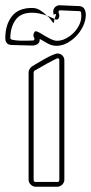

<svg xmlns="http://www.w3.org/2000/svg" viewBox="-66 -705 344 725"><path d="M177 -26Q177 -16 169 -8Q161 0 151 0H68Q58 0 50 -8Q42 -16 42 -26V-433Q42 -439 46.5 -445.5Q51 -452 56 -455Q63 -459 76 -467Q89 -475 103.5 -483Q118 -491 131.5 -497Q145 -503 151 -503Q162 -503 169.5 -495.5Q177 -488 177 -477ZM158 -477Q158 -485 152 -485Q150 -485 137 -478.5Q124 -472 109 -463.5Q94 -455 81 -447.5Q68 -440 64 -438L61 -433V-26Q61 -18 68 -18H151Q158 -18 158 -26ZM84 -558V-555Q84 -544 75.5 -538.5Q67 -533 57 -533L-20 -535Q-46 -535 -46 -561Q-46 -611 -21.5 -643Q3 -675 55 -675Q72 -675 86 -666Q100 -657 111 -646Q97 -651 83 -654Q69 -657 55 -657Q12 -657 -7.5 -629.5Q-27 -602 -27 -561Q-27 -556 -15.5 -554Q-4 -552 10.5 -551.5Q25 -551 38.5 -551.5Q52 -552 57 -552Q64 -552 64 -558Q64 -561 62 -564Q60 -567 60 -572Q60 -575 62.5 -581Q65 -587 69 -587Q74 -587 83.5 -581.5Q93 -576 104.5 -569Q116 -562 128 -556.5Q140 -551 149 -551Q166 -551 182.5 -559.5Q199 -568 212 -581Q225 -594 233 -610.5Q241 -627 241 -644Q241 -650 240.5 -656.5Q240 -663 232 -663L162 -666Q155 -666 155 -660Q155 -657 156.5 -653.5Q158 -650 158 -646Q158 -641 155.5 -636Q153 -631 148 -631Q144 -631 140 -633L146 -651Q145 -652 142 -652Q138 -652 138 -647Q135 -653 135 -661Q135 -672 143 -679Q151 -686 162 -685L233 -682Q247 -681 252.5 -671.5Q258 -662 258 -649Q258 -629 248.5 -608Q239 -587 223 -570Q207 -553 187.5 -542.5Q168 -532 147 -532Q130 -532 114 -541Q98 -550 84 -558ZM111 -646Q119 -640 124.5 -632.5Q130 -625 136 -617L140 -633Q138 -635 126.5 -639.5Q115 -644 111 -646Z"/></svg>

Font: RonaldsonGothicLicht
Style: Regular
Weight: 400
Designer: Mr. Robertson for MacKellar, Smiths & Jordan Co. Philadelphia
Foundry: CAT-Fonts Peter Wiegel
Version: 1.000